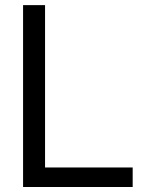

<svg xmlns="http://www.w3.org/2000/svg" viewBox="-20 -748 575 768"><path d="M72.3 0H510.7V-78.1H160.2V-727.5H72.3Z"/></svg>

Font: Raveo Display Display
Style: Regular
Weight: 400
Designer: Jakub Foglar, Rasmus Andersson (Inter)
Foundry: Jakubfoglar.com
Version: Version 1.100;Glyphs 3.2.3 (3260)